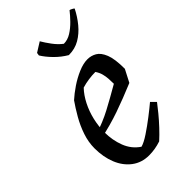

<svg xmlns="http://www.w3.org/2000/svg" viewBox="-209 -733 815 815"><g transform="rotate(-45 199.0 -325.5)"><path d="M180 12Q136 12 103.5 -12.5Q71 -37 54 -79Q37 -121 37 -173Q37 -210 49.5 -247Q62 -284 81.5 -318Q101 -352 120 -379Q141 -398 169 -417Q197 -436 227.5 -449Q258 -462 283 -462Q305 -462 324 -451Q343 -440 355 -410Q367 -380 367 -321L338 -265Q271 -237 212.5 -216.5Q154 -196 87 -182L85 -210Q140 -227 187 -252Q234 -277 289 -309Q289 -324 288 -339.5Q287 -355 283 -370Q279 -385 269 -400Q249 -400 228 -397Q207 -394 187 -388Q165 -365 148.5 -332.5Q132 -300 123.5 -263.5Q115 -227 115 -191Q115 -144 131 -102.5Q147 -61 183 -37Q202 -42 232 -62Q262 -82 292.5 -105.5Q323 -129 343 -146L364 -125Q352 -109 333.5 -86.5Q315 -64 293.5 -41Q272 -18 252 0Q234 6 216 9Q198 12 180 12ZM240 -530Q211 -547 187 -571.5Q163 -596 149 -619L151 -632L194 -659Q205 -640 222 -617Q239 -594 259 -579Q282 -579 303.5 -592.5Q325 -606 344 -625.5Q363 -645 377 -663Q380 -663 388.5 -658.5Q397 -654 397 -652Q381 -620 358 -592Q335 -564 306 -547Q277 -530 240 -530Z"/></g></svg>

Font: Labrada
Style: Italic
Weight: 400
Italic angle: -7°
Designer: Mercedes Jáuregui
Foundry: Omnibus-Type Team
Version: Version 1.000